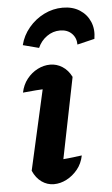

<svg xmlns="http://www.w3.org/2000/svg" viewBox="-54 -783 484 828"><g transform="rotate(-5 188.0 -368.5)"><path d="M183 -33 156 -92Q189 -94 218.5 -97Q248 -100 276 -104Q269 -69 248.5 -44Q228 -19 201 -5Q174 9 146 9Q117 9 93 -8Q69 -25 55 -57L147 -466L165 -404Q130 -403 103 -401Q76 -399 47 -396Q54 -430 73.5 -454.5Q93 -479 119.5 -492.5Q146 -506 174 -506Q202 -506 226.5 -490.5Q251 -475 266 -445ZM249 -746Q292 -746 322.5 -726.5Q353 -707 367 -674Q381 -641 374 -600L299 -582Q299 -611 280 -630Q261 -649 229 -649Q198 -649 172 -630.5Q146 -612 133 -582L64 -600Q74 -641 102 -674.5Q130 -708 168.5 -727Q207 -746 249 -746Z"/></g></svg>

Font: Piazzolla Thin ExtraBold
Style: Italic
Weight: 800
Italic angle: -11.3°
Version: Version 2.005